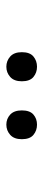

<svg xmlns="http://www.w3.org/2000/svg" viewBox="220 -990 139 620"><g transform="rotate(90 290.0 -680.5)"><path d="M149 -681Q149 -707 163 -718.5Q177 -730 196 -730Q215 -730 229 -718.5Q243 -707 243 -681Q243 -656 229 -643.5Q215 -631 196 -631Q177 -631 163 -643.5Q149 -656 149 -681ZM337 -681Q337 -707 350.5 -718.5Q364 -730 383 -730Q402 -730 416 -718.5Q430 -707 430 -681Q430 -656 416 -643.5Q402 -631 383 -631Q364 -631 350.5 -643.5Q337 -656 337 -681Z"/></g></svg>

Font: Noto Sans Kaithi
Style: Regular
Weight: 400
Designer: Monotype Design Team
Foundry: Monotype Imaging Inc.
Version: Version 2.005; ttfautohint (v1.8.4.7-5d5b)